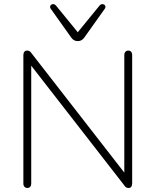

<svg xmlns="http://www.w3.org/2000/svg" viewBox="-20 -927 772 953"><path d="M96 -16V-653Q96 -664 101 -670Q106 -676 114 -676Q119 -676 123 -674.5Q127 -673 130.5 -670Q134 -667 137 -662L619 -42H597V-654Q597 -664 602.5 -670Q608 -676 617 -676Q626 -676 631 -670Q636 -664 636 -654V-17Q636 -6 631.5 0Q627 6 619 6Q612 6 607 3.5Q602 1 598 -5L596 -8L114 -628H135V-16Q135 -6 130 0Q125 6 116 6Q107 6 101.5 0Q96 -6 96 -16ZM334 -740 233 -882Q226 -891 230 -898.5Q234 -906 243 -906.5Q252 -907 259 -898L366 -767L473 -898Q480 -907 489 -906.5Q498 -906 502 -898.5Q506 -891 499 -882L398 -740Q386 -723 366 -723Q346 -723 334 -740Z"/></svg>

Font: SN Pro Thin
Style: Regular
Weight: 200
Designer: Tobias Whetton
Foundry: Supernotes
Version: Version 1.003;Glyphs 3.3 (3324)